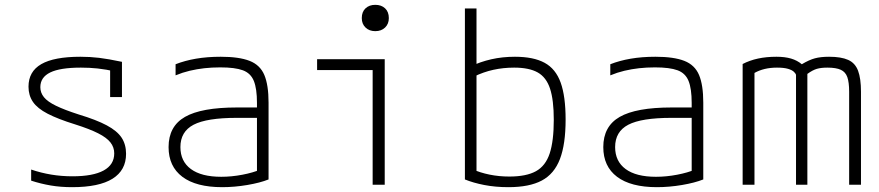

<svg xmlns="http://www.w3.org/2000/svg" viewBox="-20 -765 3640 795"><path d="M279 10Q231 10 190 3Q149 -4 109 -17V-63Q150 -49 192.5 -42Q235 -35 280 -35Q365 -35 409 -59Q453 -83 453 -130Q453 -155 437.5 -175Q422 -195 386.5 -213Q351 -231 291 -250Q220 -272 177.5 -294Q135 -316 116.5 -343Q98 -370 98 -406Q98 -469 151 -499.5Q204 -530 313 -530Q353 -530 390.5 -525.5Q428 -521 485 -509V-363H436V-502L463 -468Q417 -478 384 -481.5Q351 -485 315 -485Q229 -485 188 -465Q147 -445 147 -404Q147 -381 162 -362.5Q177 -344 212 -327Q247 -310 306 -291Q379 -269 422 -246Q465 -223 483.5 -195Q502 -167 502 -128Q502 -60 446 -25Q390 10 279 10Z M900 10Q792 10 735 -33Q678 -76 678 -156Q678 -242 746 -281Q814 -320 961 -320H1066V-277H960Q836 -277 781.5 -248.5Q727 -220 727 -156Q727 -97 770.5 -65Q814 -33 896 -33Q939 -33 983.5 -41.5Q1028 -50 1058 -63L1044 -35V-339Q1044 -398 1031 -430Q1018 -462 985.5 -474Q953 -486 892 -486Q857 -486 826 -482.5Q795 -479 765.5 -472Q736 -465 707 -453V-499Q745 -514 791.5 -522Q838 -530 894 -530Q970 -530 1013.5 -513Q1057 -496 1074.5 -454.5Q1092 -413 1092 -340V-22Q1057 -8 1004 1Q951 10 900 10Z M1523 0V-475H1293V-520H1573V0ZM1534 -636Q1509 -636 1493.5 -651Q1478 -666 1478 -690Q1478 -716 1493.5 -730.5Q1509 -745 1534 -745Q1559 -745 1574.5 -730.5Q1590 -716 1590 -690Q1590 -666 1574.5 -651Q1559 -636 1534 -636Z M2085 10Q2031 10 1985 1Q1939 -8 1905 -22V-730H1953V-34L1937 -64Q1968 -50 2007 -42Q2046 -34 2089 -34Q2159 -34 2199 -56Q2239 -78 2256 -129.5Q2273 -181 2273 -269Q2273 -351 2257.5 -398Q2242 -445 2206.5 -465Q2171 -485 2109 -485Q2064 -485 2023 -476Q1982 -467 1943 -448L1929 -490Q1968 -509 2014 -519.5Q2060 -530 2112 -530Q2189 -530 2235 -505Q2281 -480 2301.5 -423Q2322 -366 2322 -270Q2322 -168 2298.5 -106.5Q2275 -45 2223.5 -17.5Q2172 10 2085 10Z M2700 10Q2592 10 2535 -33Q2478 -76 2478 -156Q2478 -242 2546 -281Q2614 -320 2761 -320H2866V-277H2760Q2636 -277 2581.5 -248.5Q2527 -220 2527 -156Q2527 -97 2570.5 -65Q2614 -33 2696 -33Q2739 -33 2783.5 -41.5Q2828 -50 2858 -63L2844 -35V-339Q2844 -398 2831 -430Q2818 -462 2785.5 -474Q2753 -486 2692 -486Q2657 -486 2626 -482.5Q2595 -479 2565.5 -472Q2536 -465 2507 -453V-499Q2545 -514 2591.5 -522Q2638 -530 2694 -530Q2770 -530 2813.5 -513Q2857 -496 2874.5 -454.5Q2892 -413 2892 -340V-22Q2857 -8 2804 1Q2751 10 2700 10Z M3055 0V-500Q3084 -515 3118.5 -522.5Q3153 -530 3195 -530Q3230 -530 3255.5 -522.5Q3281 -515 3300 -499Q3330 -517 3354 -523.5Q3378 -530 3413 -530Q3463 -530 3492 -517Q3521 -504 3533 -472Q3545 -440 3545 -385V0H3496V-385Q3496 -424 3488.5 -445.5Q3481 -467 3461.5 -476Q3442 -485 3406 -485Q3380 -485 3362.5 -480Q3345 -475 3323 -459V0H3276V-454Q3276 -459 3268 -467Q3260 -475 3243 -480Q3226 -485 3197 -485Q3143 -485 3104 -463V0Z"/></svg>

Font: M PLUS Code Latin Expanded Light
Style: Regular
Weight: 300
Width: 7
Designer: Coji Morishita
Foundry: UNDERFOREST DESIGN
Version: Version 1.002; ttfautohint (v1.8.3)